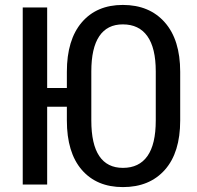

<svg xmlns="http://www.w3.org/2000/svg" viewBox="-20 -741 792 771"><path d="M703.6 -257.3Q703.6 -128.4 642.1 -59.1Q580.6 10.3 473.6 10.3Q368.2 10.3 308.3 -59.1Q248.5 -128.4 248.5 -257.3V-312.5H169.4V0H71.3V-710.9H169.4V-387.7H248.5V-452.6Q248.5 -581.1 308.3 -651.1Q368.2 -721.2 473.1 -721.2Q580.1 -721.2 641.8 -651.1Q703.6 -581.1 703.6 -452.6ZM605.5 -454.1Q605.5 -548.3 571.8 -595.7Q538.1 -643.1 473.1 -643.1Q410.6 -643.1 378.7 -595.7Q346.7 -548.3 346.7 -454.1V-257.3Q346.7 -161.6 378.7 -114.3Q410.6 -66.9 473.6 -66.9Q538.6 -66.9 572 -114.3Q605.5 -161.6 605.5 -257.3Z"/></svg>

Font: Franco
Style: Regular
Weight: 400
Designer: Google
Version: Version 1.200311; 2013